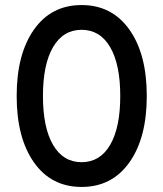

<svg xmlns="http://www.w3.org/2000/svg" viewBox="-20 -730 647 760"><path d="M492 -87Q423 10 303 10Q183 10 114.5 -87Q46 -184 46 -350Q46 -516 114.5 -613Q183 -710 303 -710Q423 -710 492 -613Q561 -516 561 -350Q561 -184 492 -87ZM190 -543.5Q150 -475 150 -350Q150 -225 190 -156.5Q230 -88 303 -88Q376 -88 416 -156.5Q456 -225 456 -350Q456 -475 416 -543.5Q376 -612 303 -612Q230 -612 190 -543.5Z"/></svg>

Font: Easer Grotesk
Style: Regular
Weight: 400
Designer: Boardeaser, Bonnie Shaver-Troup, Thomas Jockin
Foundry: Lexend
Version: Version 1.008;Glyphs 3.1.2 (3151)